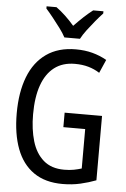

<svg xmlns="http://www.w3.org/2000/svg" viewBox="-62 -988 687 1043"><g transform="rotate(5 281.5 -467.0)"><path d="M319 10Q224 10 161.5 -33.5Q99 -77 68.5 -158Q38 -239 38 -351Q38 -466 70.5 -550Q103 -634 168 -679.5Q233 -725 328 -725Q377 -725 418.5 -714Q460 -703 497 -682L465 -609Q437 -627 404 -636.5Q371 -646 330 -646Q263 -646 218 -611.5Q173 -577 150 -512Q127 -447 127 -353Q127 -272 146 -207.5Q165 -143 208 -105.5Q251 -68 321 -68Q351 -68 374 -72.5Q397 -77 416 -83V-298H297V-377H501V-26Q462 -11 416.5 -0.5Q371 10 319 10ZM260 -784Q248 -807 228.5 -833Q209 -859 188 -885.5Q167 -912 149 -932V-944H203Q227 -927 253 -902.5Q279 -878 302 -851Q329 -879 353 -901.5Q377 -924 403 -944H459V-932Q441 -913 419 -886.5Q397 -860 377 -833.5Q357 -807 345 -784Z"/></g></svg>

Font: Noto Sans Mono SemiCondensed
Style: Regular
Weight: 400
Width: 4
Designer: Monotype Design Team
Foundry: Monotype Imaging Inc.
Version: Version 2.010